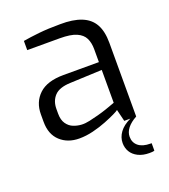

<svg xmlns="http://www.w3.org/2000/svg" viewBox="-134 -639 813 923"><g transform="rotate(-20 272.5 -177.5)"><path d="M180 6Q121 6 83 -29Q45 -64 45 -128V-166Q45 -229 86.5 -268Q128 -307 212 -307H393V-373Q393 -406 381.5 -429.5Q370 -453 340.5 -466Q311 -479 255 -479H89V-526Q124 -532 170.5 -537Q217 -542 280 -542Q345 -543 388 -526Q431 -509 451.5 -472.5Q472 -436 472 -377V0H411L396 -61Q392 -57 371.5 -47Q351 -37 319.5 -24.5Q288 -12 251.5 -3Q215 6 180 6ZM213 -53Q231 -52 254 -57Q277 -62 301 -68.5Q325 -75 345.5 -82Q366 -89 379 -94Q392 -99 393 -99V-267L230 -260Q173 -258 148.5 -232Q124 -206 124 -165V-141Q124 -109 137.5 -89.5Q151 -70 171.5 -62Q192 -54 213 -53ZM472 187Q439 187 415 175Q391 163 379 143Q367 123 367 98Q367 69 385.5 43.5Q404 18 442 0H472Q441 17 425 37.5Q409 58 409 81Q409 111 430.5 128.5Q452 146 492 146H498V184Q493 186 486.5 186.5Q480 187 472 187Z"/></g></svg>

Font: Exo Thin
Style: Regular
Weight: 400
Version: Version 2.000